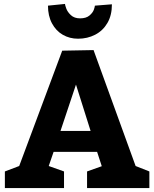

<svg xmlns="http://www.w3.org/2000/svg" viewBox="-20 -961 788 981"><path d="M743.2 0H424.8V-85L500 -111.8L476.1 -185.1H253.9L229 -112.8L307.1 -85V0H4.9V-85L78.1 -112.8L297.9 -702.1L458 -705.1L672.9 -112.8L743.2 -85ZM368.2 -528.8 289.1 -292H442.9ZM389.2 -867.2Q419.9 -867.2 437 -881.6Q454.1 -896 459.5 -911.4Q464.8 -926.8 464.8 -932.1L551.8 -939Q551.8 -882.8 528.8 -843.5Q505.9 -804.2 466.3 -783.7Q426.8 -763.2 378.9 -763.2Q335.9 -763.2 301 -783.2Q266.1 -803.2 245.6 -841.6Q225.1 -879.9 225.1 -932.1L312 -940.9Q312 -936 318.4 -918Q324.7 -899.9 342.3 -883.5Q359.9 -867.2 389.2 -867.2Z"/></svg>

Font: Kadwa
Style: Regular
Weight: 400
Designer: Sol Matas
Foundry: Sol Matas
Version: Version 1.000;PS 001.000;hotconv 1.0.70;makeotf.lib2.5.58329